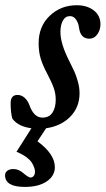

<svg xmlns="http://www.w3.org/2000/svg" viewBox="-62 -485 408 740"><path d="M33.7 235.4Q-42.5 235.4 -42.5 190.4Q-42.5 179.7 -33.7 173.1Q-24.9 166.5 -10.3 166.5Q10.3 166.5 28.3 182.6Q47.9 199.2 55.7 199.2Q62.5 199.2 67.6 193.4Q72.8 187.5 72.8 176.8Q72.8 170.9 70.8 163.8Q68.8 156.7 62.7 145.3Q56.6 133.8 40.8 121.6Q24.9 109.4 1.5 100.1L59.1 9.3Q8.8 2.9 -14.2 -27.3Q-21 -49.3 -21 -87.4Q-21 -119.1 5.4 -119.1Q20.5 -119.1 32.7 -108.4Q44.9 -97.7 51.8 -78.6Q68.8 -31.7 101.6 -31.7Q127.9 -31.7 140.4 -51.3Q152.8 -70.8 152.8 -100.6Q152.8 -124 145.3 -145.5Q137.7 -167 120.1 -200.7Q103.5 -231.4 95.2 -258.1Q86.9 -284.7 86.9 -318.4Q86.9 -383.3 129.6 -424.1Q172.4 -464.8 233.4 -464.8Q273.9 -464.8 299.6 -444.8Q325.2 -424.8 325.2 -391.6Q325.2 -369.6 313.2 -352.8Q301.3 -335.9 282.7 -335.9Q248 -335.9 242.7 -377.9Q240.2 -396.5 231 -409.7Q221.7 -422.9 208 -422.9Q189.9 -422.9 180.4 -405.8Q170.9 -388.7 170.9 -361.8Q170.9 -316.9 204.1 -251.5Q218.8 -222.2 225.1 -208.3Q231.4 -194.3 238 -170.9Q244.6 -147.5 244.6 -125.5Q244.6 -71.8 209 -35.4Q173.3 1 115.7 9.3L82.5 59.6Q149.4 108.9 149.4 159.2Q149.4 192.9 118.2 214.1Q86.9 235.4 33.7 235.4Z"/></svg>

Font: Elstob 6pt SemiBold
Style: Italic
Weight: 600
Italic angle: -20°
Designer: Peter S. Baker
Version: Version 1.015